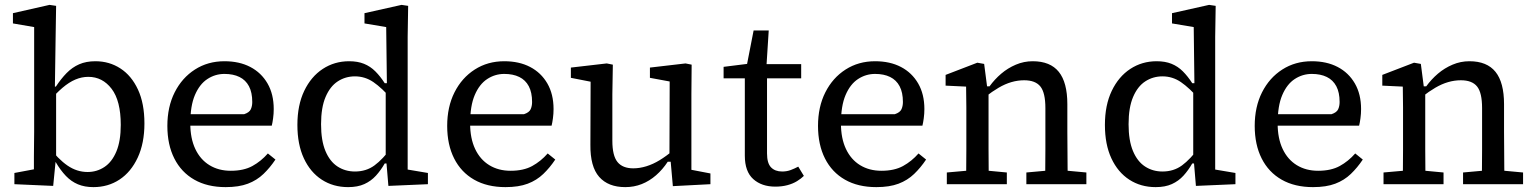

<svg xmlns="http://www.w3.org/2000/svg" viewBox="-20 -755 6292 787"><path d="M39 0V-46L119 -61Q119 -86 119 -112.5Q119 -139 119.5 -165.5Q120 -192 120 -215V-644L33 -659V-701L183 -735L210 -731L208 -604L205 -400L210 -393V-95L208 -94L198 7ZM363 12Q327 12 299.5 0.5Q272 -11 250 -34Q228 -57 208 -91H173L178 -156Q218 -103 256.5 -76.5Q295 -50 339 -50Q377 -50 408 -70.5Q439 -91 457 -134Q475 -177 475 -243Q475 -342 437.5 -391Q400 -440 342 -440Q315 -440 289 -429Q263 -418 236 -395Q209 -372 177 -335L173 -400H209Q230 -432 253 -455.5Q276 -479 304.5 -491.5Q333 -504 371 -504Q428 -504 473.5 -474.5Q519 -445 545.5 -388Q572 -331 572 -249Q572 -168 544.5 -109Q517 -50 470 -19Q423 12 363 12Z M905 12Q830 12 776.5 -18.5Q723 -49 694.5 -105.5Q666 -162 666 -239Q666 -317 696 -376.5Q726 -436 779 -470Q832 -504 900 -504Q961 -504 1006 -480.5Q1051 -457 1076.5 -413Q1102 -369 1102 -308Q1102 -289 1099.5 -270.5Q1097 -252 1094 -240H719V-287H981Q1002 -294 1008 -307Q1014 -320 1014 -337Q1014 -376 1000.5 -401.5Q987 -427 961.5 -439.5Q936 -452 900 -452Q862 -452 830 -431Q798 -410 779 -365.5Q760 -321 760 -249Q760 -188 780.5 -144.5Q801 -101 838.5 -78Q876 -55 926 -55Q979 -55 1014.5 -74.5Q1050 -94 1078 -126L1109 -101Q1087 -68 1060 -42Q1033 -16 996 -2Q959 12 905 12Z M1407 12Q1346 12 1299 -18.5Q1252 -49 1225.5 -106Q1199 -163 1199 -243Q1199 -324 1227 -382.5Q1255 -441 1303 -472.5Q1351 -504 1411 -504Q1446 -504 1472 -493.5Q1498 -483 1518.5 -462.5Q1539 -442 1557 -414H1593L1588 -346Q1545 -395 1510.5 -418.5Q1476 -442 1435 -442Q1396 -442 1364.5 -421.5Q1333 -401 1314.5 -357.5Q1296 -314 1296 -246Q1296 -179 1314 -136Q1332 -93 1363.5 -72.5Q1395 -52 1435 -52Q1481 -52 1515 -77Q1549 -102 1587 -153L1591 -85H1557Q1541 -57 1521 -35Q1501 -13 1473.5 -0.5Q1446 12 1407 12ZM1572 7 1563 -100 1561 -101V-393L1566 -400L1563 -644L1474 -659V-701L1626 -735L1653 -731L1651 -604V-60L1734 -46V0Z M2052 12Q1977 12 1923.5 -18.5Q1870 -49 1841.5 -105.5Q1813 -162 1813 -239Q1813 -317 1843 -376.5Q1873 -436 1926 -470Q1979 -504 2047 -504Q2108 -504 2153 -480.5Q2198 -457 2223.5 -413Q2249 -369 2249 -308Q2249 -289 2246.5 -270.5Q2244 -252 2241 -240H1866V-287H2128Q2149 -294 2155 -307Q2161 -320 2161 -337Q2161 -376 2147.5 -401.5Q2134 -427 2108.5 -439.5Q2083 -452 2047 -452Q2009 -452 1977 -431Q1945 -410 1926 -365.5Q1907 -321 1907 -249Q1907 -188 1927.5 -144.5Q1948 -101 1985.5 -78Q2023 -55 2073 -55Q2126 -55 2161.5 -74.5Q2197 -94 2225 -126L2256 -101Q2234 -68 2207 -42Q2180 -16 2143 -2Q2106 12 2052 12Z M2543 12Q2473 12 2436 -30Q2399 -72 2400 -162L2401 -448L2432 -414L2320 -436V-478L2467 -495L2492 -490L2490 -369V-178Q2490 -117 2511 -91Q2532 -65 2576 -65Q2602 -65 2629.5 -73.5Q2657 -82 2684 -98.5Q2711 -115 2737 -137L2745 -92H2717Q2696 -60 2669 -36.5Q2642 -13 2610.5 -0.5Q2579 12 2543 12ZM2738 8 2728 -105 2724 -106 2725 -421 2644 -436V-478L2790 -495L2815 -490L2814 -369V-59L2892 -44V0Z M3080 -434V-492H3264V-434ZM3158 10Q3102 10 3067.5 -21Q3033 -52 3033 -117Q3033 -135 3033 -152.5Q3033 -170 3033 -193V-434H2946V-481L3074 -497L3037 -466L3069 -630H3131L3120 -458L3124 -448V-126Q3124 -86 3140.5 -69Q3157 -52 3186 -52Q3205 -52 3221 -58Q3237 -64 3252 -72L3275 -34Q3264 -23 3247 -12.5Q3230 -2 3207.5 4Q3185 10 3158 10Z M3572 12Q3497 12 3443.5 -18.5Q3390 -49 3361.5 -105.5Q3333 -162 3333 -239Q3333 -317 3363 -376.5Q3393 -436 3446 -470Q3499 -504 3567 -504Q3628 -504 3673 -480.5Q3718 -457 3743.5 -413Q3769 -369 3769 -308Q3769 -289 3766.5 -270.5Q3764 -252 3761 -240H3386V-287H3648Q3669 -294 3675 -307Q3681 -320 3681 -337Q3681 -376 3667.5 -401.5Q3654 -427 3628.5 -439.5Q3603 -452 3567 -452Q3529 -452 3497 -431Q3465 -410 3446 -365.5Q3427 -321 3427 -249Q3427 -188 3447.5 -144.5Q3468 -101 3505.5 -78Q3543 -55 3593 -55Q3646 -55 3681.5 -74.5Q3717 -94 3745 -126L3776 -101Q3754 -68 3727 -42Q3700 -16 3663 -2Q3626 12 3572 12Z M3861 0V-48L3974 -58H4001L4107 -48V0ZM3940 0Q3940 -30 3940.5 -67Q3941 -104 3941 -143Q3941 -182 3941 -215V-267Q3941 -293 3941 -315Q3941 -337 3940.5 -357.5Q3940 -378 3940 -400L3856 -404V-448L3986 -498L4014 -493L4028 -385H4032V-215Q4032 -182 4032 -143Q4032 -104 4032.5 -67Q4033 -30 4033 0ZM4187 0V-48L4298 -58H4325L4433 -48V0ZM4264 0Q4264 -30 4264.5 -67Q4265 -104 4265 -142.5Q4265 -181 4265 -215V-312Q4265 -375 4244.5 -400.5Q4224 -426 4178 -426Q4152 -426 4126 -418.5Q4100 -411 4073.5 -395.5Q4047 -380 4019 -358L4012 -401H4036Q4057 -430 4084 -453Q4111 -476 4144 -490Q4177 -504 4213 -504Q4285 -504 4320 -460.5Q4355 -417 4355 -328V-215Q4355 -181 4355.5 -142.5Q4356 -104 4356 -67Q4356 -30 4357 0Z M4717 12Q4656 12 4609 -18.5Q4562 -49 4535.5 -106Q4509 -163 4509 -243Q4509 -324 4537 -382.5Q4565 -441 4613 -472.5Q4661 -504 4721 -504Q4756 -504 4782 -493.5Q4808 -483 4828.5 -462.5Q4849 -442 4867 -414H4903L4898 -346Q4855 -395 4820.5 -418.5Q4786 -442 4745 -442Q4706 -442 4674.5 -421.5Q4643 -401 4624.5 -357.5Q4606 -314 4606 -246Q4606 -179 4624 -136Q4642 -93 4673.5 -72.5Q4705 -52 4745 -52Q4791 -52 4825 -77Q4859 -102 4897 -153L4901 -85H4867Q4851 -57 4831 -35Q4811 -13 4783.5 -0.5Q4756 12 4717 12ZM4882 7 4873 -100 4871 -101V-393L4876 -400L4873 -644L4784 -659V-701L4936 -735L4963 -731L4961 -604V-60L5044 -46V0Z M5362 12Q5287 12 5233.5 -18.5Q5180 -49 5151.5 -105.5Q5123 -162 5123 -239Q5123 -317 5153 -376.5Q5183 -436 5236 -470Q5289 -504 5357 -504Q5418 -504 5463 -480.5Q5508 -457 5533.5 -413Q5559 -369 5559 -308Q5559 -289 5556.5 -270.5Q5554 -252 5551 -240H5176V-287H5438Q5459 -294 5465 -307Q5471 -320 5471 -337Q5471 -376 5457.5 -401.5Q5444 -427 5418.5 -439.5Q5393 -452 5357 -452Q5319 -452 5287 -431Q5255 -410 5236 -365.5Q5217 -321 5217 -249Q5217 -188 5237.5 -144.5Q5258 -101 5295.5 -78Q5333 -55 5383 -55Q5436 -55 5471.5 -74.5Q5507 -94 5535 -126L5566 -101Q5544 -68 5517 -42Q5490 -16 5453 -2Q5416 12 5362 12Z M5651 0V-48L5764 -58H5791L5897 -48V0ZM5730 0Q5730 -30 5730.5 -67Q5731 -104 5731 -143Q5731 -182 5731 -215V-267Q5731 -293 5731 -315Q5731 -337 5730.5 -357.5Q5730 -378 5730 -400L5646 -404V-448L5776 -498L5804 -493L5818 -385H5822V-215Q5822 -182 5822 -143Q5822 -104 5822.5 -67Q5823 -30 5823 0ZM5977 0V-48L6088 -58H6115L6223 -48V0ZM6054 0Q6054 -30 6054.5 -67Q6055 -104 6055 -142.5Q6055 -181 6055 -215V-312Q6055 -375 6034.5 -400.5Q6014 -426 5968 -426Q5942 -426 5916 -418.5Q5890 -411 5863.5 -395.5Q5837 -380 5809 -358L5802 -401H5826Q5847 -430 5874 -453Q5901 -476 5934 -490Q5967 -504 6003 -504Q6075 -504 6110 -460.5Q6145 -417 6145 -328V-215Q6145 -181 6145.5 -142.5Q6146 -104 6146 -67Q6146 -30 6147 0Z"/></svg>

Font: Source Serif 4
Style: Regular
Weight: 400
Designer: Frank Grießhammer
Foundry: Adobe Systems Incorporated
Version: Version 4.004;hotconv 1.0.116;makeotfexe 2.5.65601